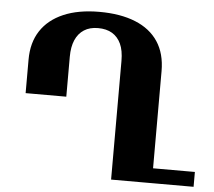

<svg xmlns="http://www.w3.org/2000/svg" viewBox="-52 -780 933 837"><g transform="rotate(5 415.0 -362.0)"><path d="M622 0V-65H825V0ZM350 -724Q442 -724 507.5 -697.5Q573 -671 607.5 -619Q642 -567 642 -490V0H464V-519Q464 -565 450.5 -594Q437 -623 412 -638Q387 -653 350 -653Q314 -653 289 -637Q264 -621 251 -591Q238 -561 238 -518V-343H60V-490Q60 -564 94 -616Q128 -668 193 -696Q258 -724 350 -724Z"/></g></svg>

Font: Noto Serif Armenian ExtraBold
Style: Regular
Weight: 800
Version: Version 2.007